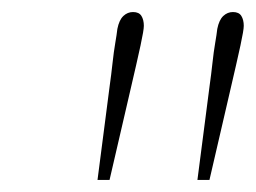

<svg xmlns="http://www.w3.org/2000/svg" viewBox="-20 -768 425 319"><path d="M201 -748Q211 -748 215 -741.5Q219 -735 219 -725Q219 -718 213.5 -692.5Q208 -667 195.5 -613.5Q183 -560 162 -469H142L156 -577Q159 -602 162 -623.5Q165 -645 167 -663.5Q169 -682 171.5 -696.5Q174 -711 175 -720Q178 -735 185 -741.5Q192 -748 201 -748ZM367 -748Q377 -748 381 -741.5Q385 -735 385 -725Q385 -718 379.5 -692.5Q374 -667 361.5 -613.5Q349 -560 328 -469H308L322 -577Q325 -602 328 -623.5Q331 -645 333 -663.5Q335 -682 337.5 -696.5Q340 -711 341 -720Q344 -735 351 -741.5Q358 -748 367 -748Z"/></svg>

Font: Source Serif 4 ExtraLight
Style: Italic
Weight: 250
Italic angle: -12°
Designer: Frank Grießhammer
Foundry: Adobe Systems Incorporated
Version: Version 4.004;hotconv 1.0.116;makeotfexe 2.5.65601